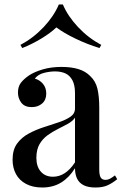

<svg xmlns="http://www.w3.org/2000/svg" viewBox="-20 -828 545 855"><path d="M168 7Q126 7 96 -9Q66 -25 51 -53Q36 -81 36 -117Q36 -161 56 -188.5Q76 -216 107.5 -233Q139 -250 174.5 -261.5Q210 -273 241.5 -283.5Q273 -294 293.5 -308Q314 -322 314 -345V-413Q314 -449 302.5 -470.5Q291 -492 271.5 -501Q252 -510 225 -510Q202 -510 176 -503.5Q150 -497 135 -478Q157 -472 171.5 -454.5Q186 -437 186 -411Q186 -383 167.5 -367Q149 -351 121 -351Q90 -351 75 -370.5Q60 -390 60 -416Q60 -443 73.5 -460Q87 -477 109 -492Q133 -508 170.5 -519Q208 -530 254 -530Q297 -530 328.5 -520.5Q360 -511 381 -490Q406 -467 414 -432.5Q422 -398 422 -349V-73Q422 -48 428.5 -37.5Q435 -27 450 -27Q460 -27 469.5 -32Q479 -37 492 -47L502 -30Q481 -13 459.5 -3Q438 7 405 7Q373 7 353 -3Q333 -13 323.5 -32Q314 -51 314 -79Q288 -37 252 -15Q216 7 168 7ZM216 -41Q244 -41 268.5 -57Q293 -73 314 -105V-304Q303 -288 282 -276.5Q261 -265 237 -253Q213 -241 191.5 -225.5Q170 -210 156 -186Q142 -162 142 -125Q142 -86 162 -63.5Q182 -41 216 -41ZM260 -808Q282 -756 327.5 -707.5Q373 -659 431 -628L423 -614Q368 -631 316 -656Q264 -681 231 -706Q205 -681 163.5 -656Q122 -631 79 -614L71 -628Q129 -659 174.5 -707.5Q220 -756 242 -808Z"/></svg>

Font: Playfair Display Medium
Style: Regular
Weight: 500
Designer: Claus Eggers Sørensen
Foundry: Claus Eggers Sørensen
Version: Version 1.203